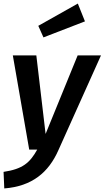

<svg xmlns="http://www.w3.org/2000/svg" viewBox="-33 -840 587 1078"><path d="M404 -820 182 -695 211 -630 444 -720ZM534 -529H403L223 -88L171 -529H39L131 0H176C134 75 94 109 -13 125L-9 218C147 206 240 128 295 3Z"/></svg>

Font: Fira Sans Medium
Style: Italic
Weight: 500
Italic angle: -8°
Designer: bBox Type GmbH & Carrois Corporate GbR & Edenspiekermann AG
Foundry: bBox Type GmbH & Carrois Corporate GbR & Edenspiekermann AG
Version: Version 4.301;PS 004.301;hotconv 1.0.88;makeotf.lib2.5.64775